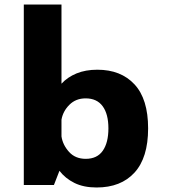

<svg xmlns="http://www.w3.org/2000/svg" viewBox="-20 -820 750 851"><path d="M85.5 0V-800H252.5V-449Q279 -478 319 -494.5Q359 -511 411.5 -511Q516 -511 576.2 -446Q636.5 -381 636.5 -251Q636.5 -121 576.2 -55Q516 11 408 11Q350.5 11 309.8 -9.2Q269 -29.5 243.5 -63L219 0ZM359.5 -384Q316 -384 287.5 -355.5Q259 -327 252.5 -289.5V-215.5Q258 -178 285.8 -147Q313.5 -116 360 -116Q410.5 -116 435.5 -151.8Q460.5 -187.5 460.5 -251Q460.5 -314.5 435 -349.2Q409.5 -384 359.5 -384Z"/></svg>

Font: League Mono
Style: Bold
Weight: 700
Width: 6
Designer: Tyler Finck
Foundry: The League of Moveable Type / Tyler Finck
Version: Version 2.300;RELEASE